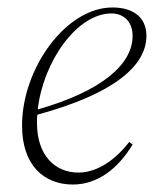

<svg xmlns="http://www.w3.org/2000/svg" viewBox="-20 -482 431 514"><path d="M278 -446C314 -446 335 -421 335 -386C335 -310 253 -238 81 -189C96 -319 187 -446 278 -446ZM175 12C242 12 296 -31 335 -95L326 -102C291 -57 243 -20 190 -20C128 -20 79 -65 79 -153C79 -160 79 -168 80 -175C283 -230 372 -305 372 -386C372 -437 335 -462 281 -462C156 -462 39 -298 39 -146C39 -38 99 12 175 12Z"/></svg>

Font: Source Serif 4 Display Light
Style: Italic
Weight: 300
Italic angle: -12°
Designer: Frank Grießhammer
Foundry: Adobe Systems Incorporated
Version: Version 4.004;hotconv 1.0.117;makeotfexe 2.5.65602